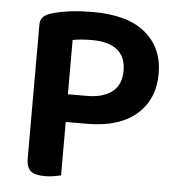

<svg xmlns="http://www.w3.org/2000/svg" viewBox="-48 -666 670 719"><g transform="rotate(5 287.0 -307.0)"><path d="M207 -202V-1Q198 1 181.5 4Q165 7 146 7Q108 7 92.5 -7Q77 -21 77 -54V-556Q77 -575 87 -585Q97 -595 115 -601Q131 -606 150.5 -610Q170 -614 191 -616.5Q212 -619 233 -620Q254 -621 273 -621Q405 -621 471.5 -564.5Q538 -508 538 -412Q538 -316 473 -259Q408 -202 285 -202ZM277 -306Q337 -306 371.5 -332Q406 -358 406 -412Q406 -464 373.5 -490Q341 -516 279 -516Q236 -516 206 -510V-306Z"/></g></svg>

Font: Baloo Bhaina 2 SemiBold
Style: Regular
Weight: 600
Designer: Yesha Goshar, Manish Minz, Shuchita Grover and Ek Type
Foundry: Ek Type
Version: Version 1.640;hotconv 1.0.111;makeotfexe 2.5.65597; ttfautoh